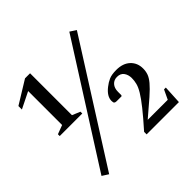

<svg xmlns="http://www.w3.org/2000/svg" viewBox="-186 -936 1131 1131"><g transform="rotate(-45 380.0 -370.0)"><path d="M62 -355V-370L118 -391V-674L15 -623V-652L158 -740H200V-391L250 -370V-355ZM70 -15 537 -750 575 -725 109 10ZM431 0V-21Q489 -86 523.5 -129.5Q558 -173 575.5 -202Q593 -231 598.5 -253Q604 -275 604 -296Q604 -324 590 -343.5Q576 -363 547 -363Q521 -363 505 -345Q489 -327 489 -296V-268L485 -263H444Q434 -263 429 -267Q424 -271 424 -286Q424 -324 469 -359Q489 -375 511.5 -385Q534 -395 573 -395Q628 -395 659.5 -365.5Q691 -336 691 -289Q691 -266 684 -246Q677 -226 657 -202Q637 -178 598 -143.5Q559 -109 496 -56H663L691 -115H706L700 0Z"/></g></svg>

Font: Spectral Medium
Style: Regular
Weight: 500
Designer: Jean-Baptiste Levee
Foundry: Production Type
Version: Version 2.001